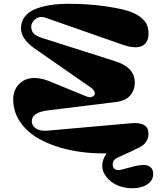

<svg xmlns="http://www.w3.org/2000/svg" viewBox="-20 -794 859 1014"><path d="M621.1 102.1 693.8 83Q716.8 77.6 738 77.1Q759.3 76.7 774.2 88.6Q789.1 100.6 789.1 124Q789.1 159.2 757.8 179.7Q726.6 200.2 678.2 200.2Q645 200.2 614.7 190.2Q584.5 180.2 563.5 162.6Q542.5 145 530.5 123Q518.6 101.1 520.3 75Q522 48.8 538.1 23.9L543 16.1H523.9Q427.2 16.1 341.8 -3.2Q256.3 -22.5 191.2 -57.9Q126 -93.3 87.9 -147.9Q49.8 -202.6 49.8 -269Q49.8 -314 75.4 -344.2Q101.1 -374.5 141.8 -380.6Q182.6 -386.7 232.9 -368.2L433.1 -286.1Q451.2 -278.3 462.2 -281.2Q473.1 -284.2 478.3 -291.5Q483.4 -298.8 478.3 -310.5Q473.1 -322.3 459 -332L161.1 -539.1Q90.8 -589.4 90.8 -644Q90.8 -680.2 111.3 -706.3Q131.8 -732.4 168.2 -746.8Q204.6 -761.2 248 -767.6Q291.5 -773.9 344.2 -773.9Q442.9 -774.4 542.2 -760Q641.6 -745.6 686 -725.1Q727.5 -705.6 746.8 -679Q766.1 -652.3 764.2 -610.8Q761.7 -564.9 728 -550.3Q694.3 -535.6 629.9 -557.1L221.2 -700.2Q196.8 -708.5 179.7 -700.7Q162.6 -692.9 153.8 -679.4Q145 -666 145 -653.8Q145 -632.8 156.2 -618.9Q167.5 -605 200.2 -594.2L589.8 -470.2Q691.9 -438 691.9 -357.9Q691.9 -317.9 667.5 -289.6Q643.1 -261.2 589.8 -254.9L231.9 -210.9Q147.9 -200.2 147.9 -153.8Q147.9 -130.9 169.7 -115.7Q191.4 -100.6 231.9 -104L671.9 -143.1Q764.2 -151.4 764.2 -87.9Q764.2 -30.3 692.9 -4.9Q691.9 -2.4 687 -1L604 37.1Q587.9 44.4 581.5 53.2Q575.2 62 575.2 76.2Q575.2 91.8 587.6 99.9Q600.1 107.9 621.1 102.1Z"/></svg>

Font: Pilowlava
Style: Regular
Weight: 400
Designer: Anton Moglia, Jérémy Landes, Maksym Kobuzan (Cyrillic), Velvetyne Type Foundry
Foundry: Anton Moglia, Jérémy Landes, Velvetyne Type Foundry
Version: Version 1.001;hotconv 1.0.109;makeotfexe 2.5.65596